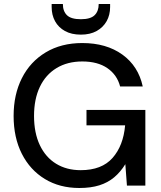

<svg xmlns="http://www.w3.org/2000/svg" viewBox="-20 -927 806 959"><path d="M376 12Q278 12 204 -33Q130 -78 89 -159Q48 -240 48 -348Q48 -455 89.5 -537Q131 -619 208.5 -665.5Q286 -712 391 -712Q511 -712 591 -654.5Q671 -597 693 -495H580Q565 -553 516.5 -586.5Q468 -620 391 -620Q317 -620 262.5 -587Q208 -554 179 -493Q150 -432 150 -348Q150 -263 179 -202Q208 -141 260.5 -109Q313 -77 383 -77Q488 -77 542 -138Q596 -199 605 -301H412V-378H706V0H614L606 -107Q582 -68 550.5 -41.5Q519 -15 476.5 -1.5Q434 12 376 12ZM384 -754Q337 -754 304.5 -772Q272 -790 255 -821Q238 -852 238 -892V-907H294Q294 -871 314.5 -851Q335 -831 384 -831Q432 -831 452.5 -851Q473 -871 473 -907H530V-892Q530 -852 512.5 -821Q495 -790 462.5 -772Q430 -754 384 -754Z"/></svg>

Font: DM Sans 12pt Medium
Style: Regular
Weight: 500
Version: Version 4.004;gftools[0.9.30]